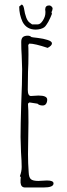

<svg xmlns="http://www.w3.org/2000/svg" viewBox="-20 -817 296 850"><path d="M71 -8V-21Q72 -26 72 -33L68 -37Q76 -58 76 -78Q76 -101 73 -144L71 -210Q71 -260 74 -360Q78 -449 78 -511L76 -571Q74 -598 74 -631Q74 -646 81 -652.5Q88 -659 103 -659Q113 -659 119 -653Q121 -652 148 -649Q173 -646 191 -640Q210 -634 210 -625Q210 -615 191 -605Q134 -624 110 -624L105 -618Q106 -609 106 -575Q106 -532 104 -498Q103 -463 103 -420Q103 -392 117 -392L133 -393Q141 -394 150 -394Q189 -394 189 -376Q189 -365 184 -357.5Q179 -350 169 -350Q154 -350 146 -358L114 -363H109L104 -358V-355Q106 -338 106 -276Q106 -237 105 -205L104 -134Q104 -95 107 -54Q108 -31 117 -23.5Q126 -16 150 -16L168 -17Q177 -18 188 -18Q217 -18 217 -5Q217 13 173 13H91Q73 13 71 -8ZM80 -720Q65 -752 65 -788L76 -797Q83 -795 86 -781Q94 -729 111 -717L122 -709H147Q159 -709 170 -726.5Q181 -744 181 -760V-767Q180 -770 180 -774Q180 -793 198 -793Q203 -793 208 -788.5Q213 -784 213 -779L211 -770L208 -763L210 -756Q209 -753 207 -748.5Q205 -744 203 -739Q193 -717 186 -708Q181 -700 175.5 -696Q170 -692 160 -689Q149 -686 138 -686Q98 -686 80 -720Z"/></svg>

Font: Amatic SC
Style: Regular
Weight: 400
Designer: Multiple Designers
Foundry: Vernon Adams
Version: Version 2.505